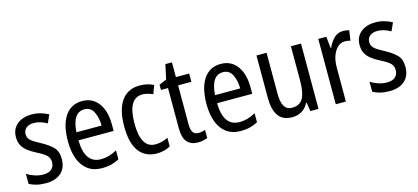

<svg xmlns="http://www.w3.org/2000/svg" viewBox="-56 -1086 3318 1524"><g transform="rotate(-15 1602.5 -324.0)"><path d="M345 -145Q345 -70 299.5 -30Q254 10 175 10Q131 10 97.5 1.5Q64 -7 39 -21V-104Q63 -87 99.5 -74.5Q136 -62 173 -62Q218 -62 241 -83Q264 -104 264 -141Q264 -172 243 -194Q222 -216 167 -243Q128 -263 99 -284.5Q70 -306 54 -334.5Q38 -363 38 -405Q38 -471 84 -509Q130 -547 204 -547Q242 -547 276 -537.5Q310 -528 341 -511L311 -445Q286 -459 259 -468Q232 -477 203 -477Q163 -477 140.5 -458Q118 -439 118 -408Q118 -376 140.5 -356Q163 -336 219 -307Q277 -276 311 -242Q345 -208 345 -145Z M619 -546Q678 -546 718.5 -515Q759 -484 779.5 -430Q800 -376 800 -308V-252H511Q514 -61 646 -61Q713 -61 778 -98V-24Q746 -7 712.5 1.5Q679 10 638 10Q567 10 520.5 -24.5Q474 -59 451 -121Q428 -183 428 -265Q428 -400 478 -473Q528 -546 619 -546ZM619 -478Q522 -478 512 -318H719Q718 -385 694 -431.5Q670 -478 619 -478Z M1088 10Q993 10 941.5 -58Q890 -126 890 -265Q890 -402 942 -474.5Q994 -547 1091 -547Q1125 -547 1154 -540Q1183 -533 1205 -521L1180 -452Q1159 -461 1137 -467Q1115 -473 1095 -473Q975 -473 975 -266Q975 -63 1094 -63Q1122 -63 1148 -70Q1174 -77 1198 -89V-18Q1176 -5 1146.5 2.5Q1117 10 1088 10Z M1447 -62Q1461 -62 1476 -65Q1491 -68 1503 -72V-6Q1488 1 1467.5 5.5Q1447 10 1424 10Q1368 10 1336.5 -25Q1305 -60 1305 -140V-469H1247V-512L1308 -538L1334 -658H1388V-537H1497V-469H1388V-148Q1388 -105 1402 -83.5Q1416 -62 1447 -62Z M1758 -546Q1817 -546 1857.5 -515Q1898 -484 1918.5 -430Q1939 -376 1939 -308V-252H1650Q1653 -61 1785 -61Q1852 -61 1917 -98V-24Q1885 -7 1851.5 1.5Q1818 10 1777 10Q1706 10 1659.5 -24.5Q1613 -59 1590 -121Q1567 -183 1567 -265Q1567 -400 1617 -473Q1667 -546 1758 -546ZM1758 -478Q1661 -478 1651 -318H1858Q1857 -385 1833 -431.5Q1809 -478 1758 -478Z M2416 -537V0H2349L2338 -72H2333Q2313 -31 2278 -10.5Q2243 10 2201 10Q2121 10 2085.5 -41.5Q2050 -93 2050 -186V-537H2133V-199Q2133 -63 2215 -63Q2281 -63 2307 -110Q2333 -157 2333 -253V-537Z M2762 -547Q2774 -547 2787 -545.5Q2800 -544 2813 -540L2801 -457Q2781 -464 2756 -464Q2723 -464 2697 -440.5Q2671 -417 2656 -376Q2641 -335 2641 -282V0H2558V-537H2624L2634 -443H2639Q2659 -489 2689.5 -518Q2720 -547 2762 -547Z M3169 -145Q3169 -70 3123.5 -30Q3078 10 2999 10Q2955 10 2921.5 1.5Q2888 -7 2863 -21V-104Q2887 -87 2923.5 -74.5Q2960 -62 2997 -62Q3042 -62 3065 -83Q3088 -104 3088 -141Q3088 -172 3067 -194Q3046 -216 2991 -243Q2952 -263 2923 -284.5Q2894 -306 2878 -334.5Q2862 -363 2862 -405Q2862 -471 2908 -509Q2954 -547 3028 -547Q3066 -547 3100 -537.5Q3134 -528 3165 -511L3135 -445Q3110 -459 3083 -468Q3056 -477 3027 -477Q2987 -477 2964.5 -458Q2942 -439 2942 -408Q2942 -376 2964.5 -356Q2987 -336 3043 -307Q3101 -276 3135 -242Q3169 -208 3169 -145Z"/></g></svg>

Font: Noto Sans Myanmar Condensed
Style: Regular
Weight: 400
Width: 3
Designer: Monotype Design Team
Foundry: Monotype Imaging Inc.
Version: Version 2.107; ttfautohint (v1.8.4.7-5d5b)